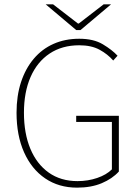

<svg xmlns="http://www.w3.org/2000/svg" viewBox="-20 -850 640 882"><path d="M334 12Q250 12 187.5 -30.5Q125 -73 90.5 -150.5Q56 -228 56 -332Q56 -410 76.5 -472.5Q97 -535 135 -580Q173 -625 226 -648.5Q279 -672 344 -672Q410 -672 452.5 -646.5Q495 -621 520 -594L500 -572Q475 -601 437.5 -621.5Q400 -642 344 -642Q265 -642 208 -604Q151 -566 120.5 -496.5Q90 -427 90 -332Q90 -237 119.5 -166.5Q149 -96 204 -57Q259 -18 336 -18Q384 -18 426.5 -32.5Q469 -47 494 -72V-290H330V-318H526V-62Q496 -29 447.5 -8.5Q399 12 334 12ZM330 -712 190 -830H224L338 -742H342L456 -830H490L350 -712Z"/></svg>

Font: Source Sans 3 VF
Style: Regular
Weight: 200
Designer: Paul D. Hunt
Foundry: Adobe
Version: Version 3.046;hotconv 1.0.118;makeotfexe 2.5.65603